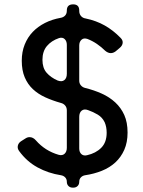

<svg xmlns="http://www.w3.org/2000/svg" viewBox="-20 -795 657 882"><path d="M287 40Q287 28 279.5 20Q272 12 260 10Q202 1 152.5 -26Q103 -53 68 -101Q59 -113 62 -126Q65 -139 78 -147L97 -159Q106 -165 116 -165Q132 -165 145 -150Q187 -102 249 -84Q266 -79 276.5 -88.5Q287 -98 287 -116V-288Q287 -301 279.5 -310Q272 -319 260 -322Q221 -333 188 -348Q155 -363 131 -385.5Q107 -408 93.5 -440Q80 -472 80 -516Q80 -557 93.5 -590.5Q107 -624 130.5 -648.5Q154 -673 186.5 -689.5Q219 -706 258 -713Q271 -715 279 -723.5Q287 -732 287 -746V-747Q287 -775 316 -775Q344 -775 344 -747V-745Q344 -731 352 -721.5Q360 -712 374 -710Q422 -700 461 -678Q500 -656 534 -621Q545 -610 543.5 -597.5Q542 -585 530 -575L511 -559Q500 -551 489 -551Q476 -551 463 -562Q446 -579 425.5 -593Q405 -607 382 -616Q365 -622 354.5 -612.5Q344 -603 344 -586V-424Q344 -412 351.5 -403Q359 -394 371 -391Q412 -381 447.5 -365Q483 -349 509.5 -324.5Q536 -300 551 -266.5Q566 -233 566 -186Q566 -141 551 -107Q536 -73 510 -49Q484 -25 448 -10.5Q412 4 371 10Q359 12 351.5 20Q344 28 344 40Q344 52 336.5 59.5Q329 67 317 67H314Q302 67 294.5 59.5Q287 52 287 40ZM287 -456V-589Q287 -606 277 -615.5Q267 -625 251 -620Q216 -608 195.5 -583.5Q175 -559 175 -520Q175 -483 194 -461Q213 -439 245 -425Q264 -418 275.5 -427Q287 -436 287 -456ZM380 -82Q420 -91 445 -116Q470 -141 470 -185Q470 -212 461 -233Q450 -256 429 -268.5Q408 -281 385 -289Q367 -296 355.5 -287Q344 -278 344 -258V-113Q344 -96 354 -87Q364 -78 380 -82Z"/></svg>

Font: Higure Gothic Medium
Style: Regular
Weight: 500
Designer: Yoshimichi Ohira
Foundry: Positype
Version: Version 1.000